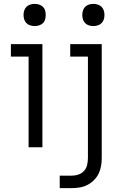

<svg xmlns="http://www.w3.org/2000/svg" viewBox="-20 -757 590 987"><path d="M158 -623Q147 -623 135.5 -626.5Q124 -630 116 -638Q108 -646 104.5 -657Q101 -668 101 -680Q101 -692 104.5 -703Q108 -714 116 -722Q124 -730 135.5 -733.5Q147 -737 158 -737Q170 -737 181 -733.5Q192 -730 200.5 -722Q209 -714 212 -703Q215 -692 215 -680Q215 -668 212 -657Q209 -646 200.5 -638Q192 -630 181 -626.5Q170 -623 158 -623ZM127 0V-466H36V-530H198V0ZM460 -623Q448 -623 437 -626.5Q426 -630 418 -638Q410 -646 406.5 -657Q403 -668 403 -680Q403 -692 406.5 -703Q410 -714 418 -722Q426 -730 437 -733.5Q448 -737 460 -737Q471 -737 482.5 -733.5Q494 -730 502 -722Q510 -714 513.5 -703Q517 -692 517 -680Q517 -668 513.5 -657Q510 -646 502 -638Q494 -630 482.5 -626.5Q471 -623 460 -623ZM287 210V146H349Q367 146 384 140Q401 134 412.5 121Q424 108 428 90.5Q432 73 432 55V-466H341V-530H503V55Q503 76 499.5 96.5Q496 117 487 135.5Q478 154 463 169Q448 184 429.5 193.5Q411 203 390.5 206.5Q370 210 349 210Z"/></svg>

Font: Lode
Style: Regular
Weight: 400
Monospace: yes
Designer: Belleve Invis
Foundry: Belleve Invis
Version: Version 29.2.0; ttfautohint (v1.8.3)